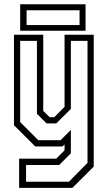

<svg xmlns="http://www.w3.org/2000/svg" viewBox="-20 -708 528 928"><path d="M150.5 0 47.5 -103V-540H189V-172L219.5 -141.5H242L292 -191.5V-540H433V97L330 200H72.5V59H251.5L292 18.5V-10L282 0ZM106 170.5H313L403 79V-510.5H322.5V-181.5L252 -111.5H205L158.5 -158V-510.5H77.5V-118L165 -30.5H273L322.5 -80V33L266 89.5H106ZM77.5 -559.5V-687.5H393.5V-559.5ZM108.5 -587H364.5V-658.5H108.5Z"/></svg>

Font: Tourney Condensed Light
Style: Regular
Weight: 300
Width: 3
Designer: Tyler Finck
Foundry: Etcetera Type Co
Version: Version 1.010; ttfautohint (v1.8.3)